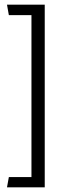

<svg xmlns="http://www.w3.org/2000/svg" viewBox="-20 -716 312 824"><path d="M172 -696H10L18 -651H115V44H18L10 88H172Z"/></svg>

Font: Catamaran Thin Light
Style: Regular
Weight: 300
Version: Version 2.000